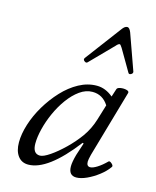

<svg xmlns="http://www.w3.org/2000/svg" viewBox="-109 -779 706 868"><g transform="rotate(15 244.0 -345.5)"><path d="M106 13Q75 13 57.5 -10.5Q40 -34 40 -74Q40 -113 54.5 -159Q69 -205 95.5 -249.5Q122 -294 156.5 -331Q191 -368 231.5 -390Q272 -412 315 -412Q355 -412 391 -382L403 -419Q405 -427 420 -429.5Q435 -432 448.5 -428.5Q462 -425 459 -416L369 -103Q363 -79 363 -70Q363 -48 380 -48Q392 -48 412 -60.5Q432 -73 454 -95Q459 -99 469 -90Q479 -81 475 -75Q459 -52 433 -32Q407 -12 379.5 0.5Q352 13 331 13Q295 13 295 -30Q295 -50 305 -86L324 -144L319 -146Q197 13 106 13ZM147 -40Q163 -40 193 -60.5Q223 -81 256 -113Q289 -145 315 -181Q342 -219 356 -265L378 -337Q351 -380 303 -380Q272 -380 243.5 -359.5Q215 -339 191 -306Q167 -273 149.5 -234Q132 -195 122.5 -156.5Q113 -118 113 -88Q113 -40 147 -40ZM247 -504Q241 -497 232 -504Q223 -511 229 -519L355 -687Q367 -704 379 -704Q389 -704 397 -684L457 -516Q459 -508 450 -503Q441 -498 437 -505L378 -606Q369 -620 366 -620Q359 -620 349 -608Z"/></g></svg>

Font: Junicode SmExp
Style: Italic
Weight: 400
Width: 6
Italic angle: -11°
Designer: Peter S. Baker
Version: Version 2.205; ttfautohint (v1.8.4)